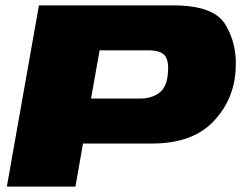

<svg xmlns="http://www.w3.org/2000/svg" viewBox="-20 -695 909 715"><path d="M5.5 0H261L289 -160.5H546.5Q698.5 -160.5 777 -245Q855.5 -329.5 858 -447Q861.5 -534.5 818.5 -604.8Q775.5 -675 624 -675H125ZM319 -328 351 -507.5H532.5Q577.5 -507.5 593.2 -488.8Q609 -470 605.5 -426Q602.5 -372 574 -350Q545.5 -328 500.5 -328Z"/></svg>

Font: Anybody Expanded Black
Style: Italic
Weight: 900
Width: 7
Italic angle: -10°
Version: Version 1.113;gftools[0.9.25]